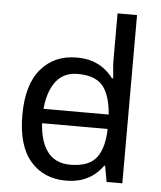

<svg xmlns="http://www.w3.org/2000/svg" viewBox="-54 -807 723 864"><g transform="rotate(5 307.5 -375.0)"><path d="M104 -238V-303H480V-238ZM275 10Q175 10 115 -59.5Q55 -129 55 -267Q55 -405 115.5 -475.5Q176 -546 276 -546Q318 -546 349 -535.5Q380 -525 403 -507Q426 -489 442 -467H448Q447 -480 444.5 -505.5Q442 -531 442 -546V-760H530V0H459L446 -72H442Q426 -49 403 -30.5Q380 -12 348.5 -1Q317 10 275 10ZM289 -63Q374 -63 408.5 -109.5Q443 -156 443 -250V-266Q443 -366 410 -419.5Q377 -473 288 -473Q217 -473 181.5 -416.5Q146 -360 146 -265Q146 -169 181.5 -116Q217 -63 289 -63Z"/></g></svg>

Font: lhindi05
Style: Book
Weight: 400
Designer: Jelle Bosma - Monotype Design Team
Foundry: Monotype Imaging Inc.
Version: Version 2.003